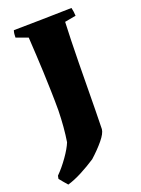

<svg xmlns="http://www.w3.org/2000/svg" viewBox="-166 -729 711 970"><g transform="rotate(-20 189.5 -243.5)"><path d="M27 173Q17 162 8 151Q-1 140 -10 129Q-9 123 -7 113Q24 82 53 41Q82 0 94 -30Q100 -67 103.5 -109Q107 -151 108 -196Q108 -248 106.5 -300Q105 -352 103 -404Q101 -450 98.5 -497Q96 -544 93 -593L30 -616Q30 -626 31 -635.5Q32 -645 35 -654Q112 -655 190.5 -656.5Q269 -658 347 -660Q352 -640 353 -616L293 -605Q291 -564 289.5 -507.5Q288 -451 287 -387Q286 -323 285.5 -258Q285 -193 284 -134.5Q283 -76 282 -32Q280 -10 252 24Q224 58 184 94Q146 119 105 140.5Q64 162 27 173Z"/></g></svg>

Font: Labrada ExtraBold
Style: Regular
Weight: 800
Designer: Mercedes Jáuregui
Foundry: Omnibus-Type Team
Version: Version 1.000; ttfautohint (v1.8.4.7-5d5b)